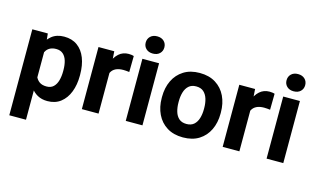

<svg xmlns="http://www.w3.org/2000/svg" viewBox="-105 -1056 2605 1578"><g transform="rotate(15 1197.0 -267.5)"><path d="M325.2 9.8Q276.4 9.8 240.5 -10.3Q204.6 -30.3 180.4 -65.9Q156.2 -101.6 141.4 -148.4Q126.5 -195.3 119.1 -249.5V-272.9Q128.9 -349.6 152.3 -409.4Q175.8 -469.2 217.8 -503.7Q259.8 -538.1 324.2 -538.1Q391.1 -538.1 437 -504.6Q482.9 -471.2 506.6 -410.6Q530.3 -350.1 530.3 -270V-259.8Q530.3 -183.1 506.6 -122.1Q482.9 -61 437.3 -25.6Q391.6 9.8 325.2 9.8ZM54.2 203.1V-528.3H186L196.3 -426.8V203.1ZM287.6 -104.5Q324.7 -104.5 346.7 -125.7Q368.7 -147 378.4 -182.1Q388.2 -217.3 388.2 -259.8V-270Q388.2 -313.5 378.2 -348.1Q368.2 -382.8 345.7 -402.8Q323.2 -422.9 286.6 -422.9Q258.8 -422.9 239 -413.8Q219.2 -404.8 206.3 -387.9Q193.4 -371.1 186.8 -346.7Q180.2 -322.3 178.7 -291.5V-230.5Q181.2 -194.8 192.4 -166.3Q203.6 -137.7 226.6 -121.1Q249.5 -104.5 287.6 -104.5Z M759.3 0H617.2V-528.3H751.5L759.3 -410.6ZM914.6 -395.5Q903.8 -397 889.4 -398.2Q875 -399.4 863.8 -399.4Q824.7 -399.4 799.3 -386.7Q773.9 -374 761.5 -350.1Q749 -326.2 748 -291L719.2 -300.8Q719.2 -369.6 736.8 -423.1Q754.4 -476.6 788.8 -507.3Q823.2 -538.1 872.6 -538.1Q883.8 -538.1 896.5 -536.4Q909.2 -534.7 916.5 -531.7Z M1061.5 -738.3Q1098.1 -738.3 1119.6 -717.5Q1141.1 -696.8 1141.1 -664.6Q1141.1 -633.3 1119.6 -612.5Q1098.1 -591.8 1061.5 -591.8Q1025.4 -591.8 1003.9 -612.5Q982.4 -633.3 982.4 -664.6Q982.4 -696.8 1003.9 -717.5Q1025.4 -738.3 1061.5 -738.3ZM1132.8 0H990.7V-528.3H1132.8Z M1227.5 -269Q1227.5 -346.2 1256.8 -407Q1286.1 -467.8 1342 -502.9Q1397.9 -538.1 1477.5 -538.1Q1558.1 -538.1 1614 -502.9Q1669.9 -467.8 1699 -407Q1728 -346.2 1728 -269V-258.8Q1728 -182.1 1699 -121.1Q1669.9 -60.1 1614.3 -25.1Q1558.6 9.8 1478.5 9.8Q1398.4 9.8 1342.3 -25.1Q1286.1 -60.1 1256.8 -121.1Q1227.5 -182.1 1227.5 -258.8ZM1370.1 -258.8Q1370.1 -216.3 1380.6 -181.2Q1391.1 -146 1414.8 -125.2Q1438.5 -104.5 1478.5 -104.5Q1517.6 -104.5 1541.3 -125.2Q1564.9 -146 1575.7 -181.2Q1586.4 -216.3 1586.4 -258.8V-269Q1586.4 -311 1575.7 -346.2Q1564.9 -381.3 1541.3 -402.6Q1517.6 -423.8 1477.5 -423.8Q1438.5 -423.8 1414.8 -402.6Q1391.1 -381.3 1380.6 -346.2Q1370.1 -311 1370.1 -269Z M1957.5 0H1815.4V-528.3H1949.7L1957.5 -410.6ZM2112.8 -395.5Q2102.1 -397 2087.6 -398.2Q2073.2 -399.4 2062 -399.4Q2022.9 -399.4 1997.6 -386.7Q1972.2 -374 1959.7 -350.1Q1947.3 -326.2 1946.3 -291L1917.5 -300.8Q1917.5 -369.6 1935.1 -423.1Q1952.6 -476.6 1987.1 -507.3Q2021.5 -538.1 2070.8 -538.1Q2082 -538.1 2094.7 -536.4Q2107.4 -534.7 2114.7 -531.7Z M2259.8 -738.3Q2296.4 -738.3 2317.9 -717.5Q2339.4 -696.8 2339.4 -664.6Q2339.4 -633.3 2317.9 -612.5Q2296.4 -591.8 2259.8 -591.8Q2223.6 -591.8 2202.1 -612.5Q2180.7 -633.3 2180.7 -664.6Q2180.7 -696.8 2202.1 -717.5Q2223.6 -738.3 2259.8 -738.3ZM2331.1 0H2189V-528.3H2331.1Z"/></g></svg>

Font: Heebo
Style: Bold
Weight: 700
Designer: Oded Ezer
Foundry: Ezer Type House
Version: Version 3.100